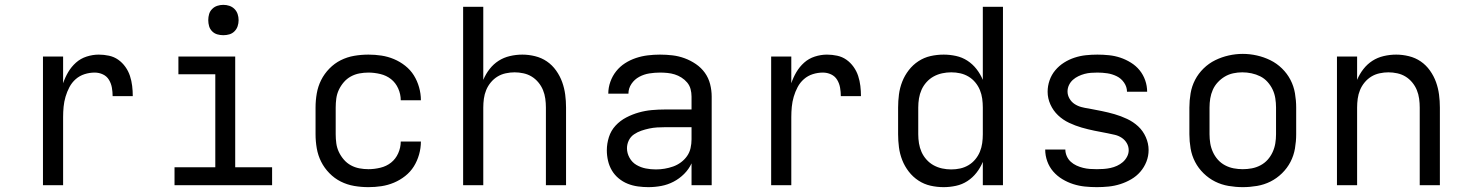

<svg xmlns="http://www.w3.org/2000/svg" viewBox="-20 -763 6040 791"><path d="M157 0V-530H240V-420Q248 -444 261 -466Q274 -488 293 -505Q312 -522 337 -530Q362 -538 387 -538Q408 -538 429 -533.5Q450 -529 467 -517Q484 -505 496.5 -487.5Q509 -470 515.5 -450Q522 -430 524.5 -409Q527 -388 527 -367H444Q444 -384 441 -401.5Q438 -419 429 -434Q420 -449 404 -456.5Q388 -464 370 -464Q349 -464 328.5 -457.5Q308 -451 292 -437Q276 -423 266 -404Q256 -385 250 -364.5Q244 -344 242 -323Q240 -302 240 -281V0Z M699 0V-74H867V-457H715V-530H949V-74H1101V0ZM900 -618Q887 -618 875 -621.5Q863 -625 854 -634Q845 -643 841.5 -655Q838 -667 838 -680Q838 -693 841.5 -705Q845 -717 854 -726Q863 -735 875 -739Q887 -743 900 -743Q913 -743 925 -739Q937 -735 946 -726Q955 -717 959 -705Q963 -693 963 -680Q963 -667 959 -655Q955 -643 946 -634Q937 -625 925 -621.5Q913 -618 900 -618Z M1498 8Q1468 8 1439 3Q1410 -2 1384 -15Q1358 -28 1337 -49.5Q1316 -71 1303 -97Q1290 -123 1285 -152Q1280 -181 1280 -210V-320Q1280 -349 1285 -378Q1290 -407 1303 -433Q1316 -459 1337 -480.5Q1358 -502 1384 -515Q1410 -528 1439 -533Q1468 -538 1498 -538Q1525 -538 1551.5 -534Q1578 -530 1603 -519.5Q1628 -509 1649.5 -492Q1671 -475 1685 -452.5Q1699 -430 1706.5 -403.5Q1714 -377 1714 -350Q1714 -350 1714 -350Q1714 -350 1714 -350H1631Q1631 -350 1631 -350Q1631 -350 1631 -350Q1631 -375 1620.5 -398.5Q1610 -422 1591 -437Q1572 -452 1547 -458Q1522 -464 1498 -464Q1479 -464 1460.5 -460.5Q1442 -457 1425.5 -448Q1409 -439 1396.5 -424.5Q1384 -410 1376 -393Q1368 -376 1365.5 -357.5Q1363 -339 1363 -320V-210Q1363 -191 1365.5 -172.5Q1368 -154 1376 -137Q1384 -120 1396.5 -105.5Q1409 -91 1425.5 -82Q1442 -73 1460.5 -69.5Q1479 -66 1498 -66Q1522 -66 1547 -72Q1572 -78 1591 -93Q1610 -108 1620.5 -131.5Q1631 -155 1631 -180Q1631 -180 1631 -180Q1631 -180 1631 -180H1714Q1714 -180 1714 -180Q1714 -180 1714 -180Q1714 -153 1706.5 -126.5Q1699 -100 1685 -77.5Q1671 -55 1649.5 -38Q1628 -21 1603 -10.5Q1578 0 1551.5 4Q1525 8 1498 8Z M1888 0V-735H1971V-434Q1981 -458 1997 -478.5Q2013 -499 2034 -512.5Q2055 -526 2080.5 -532Q2106 -538 2132 -538Q2158 -538 2184.5 -531.5Q2211 -525 2233 -510Q2255 -495 2271 -472.5Q2287 -450 2296 -425Q2305 -400 2308.5 -373.5Q2312 -347 2312 -320V0H2229V-320Q2229 -338 2226.5 -356.5Q2224 -375 2217 -392Q2210 -409 2198 -423.5Q2186 -438 2170.5 -447.5Q2155 -457 2136.5 -461Q2118 -465 2100 -465Q2082 -465 2063.5 -461Q2045 -457 2029.5 -447.5Q2014 -438 2002 -423.5Q1990 -409 1983 -392Q1976 -375 1973.5 -356.5Q1971 -338 1971 -320V0Z M2651 8Q2630 8 2608 5Q2586 2 2566 -6Q2546 -14 2529 -28Q2512 -42 2501 -60.5Q2490 -79 2485 -100.5Q2480 -122 2480 -144Q2480 -171 2488.5 -198Q2497 -225 2516 -245.5Q2535 -266 2560 -279Q2585 -292 2611.5 -299.5Q2638 -307 2665.5 -309.5Q2693 -312 2721 -312H2829V-365Q2829 -381 2825 -396Q2821 -411 2811 -423Q2801 -435 2787.5 -443.5Q2774 -452 2759.5 -456.5Q2745 -461 2729.5 -462.5Q2714 -464 2699 -464Q2677 -464 2655 -460.5Q2633 -457 2613.5 -446.5Q2594 -436 2581.5 -417.5Q2569 -399 2569 -377Q2569 -377 2569 -377Q2569 -377 2569 -377H2486Q2486 -377 2486 -377Q2486 -377 2486 -377Q2486 -402 2494.5 -426Q2503 -450 2518.5 -469.5Q2534 -489 2555 -502.5Q2576 -516 2600 -524Q2624 -532 2649 -535Q2674 -538 2699 -538Q2725 -538 2750.5 -535Q2776 -532 2800.5 -523Q2825 -514 2847 -499Q2869 -484 2884 -463Q2899 -442 2905.5 -416.5Q2912 -391 2912 -365V0H2829V-90Q2818 -66 2798.5 -46.5Q2779 -27 2755 -14.5Q2731 -2 2704.5 3Q2678 8 2651 8ZM2682 -65Q2700 -65 2718 -68Q2736 -71 2753 -77Q2770 -83 2785 -94Q2800 -105 2810.5 -120Q2821 -135 2825 -153Q2829 -171 2829 -189V-239H2721Q2704 -239 2687.5 -238Q2671 -237 2654.5 -233.5Q2638 -230 2622 -224.5Q2606 -219 2592 -209.5Q2578 -200 2570.5 -184.5Q2563 -169 2563 -152Q2563 -132 2573.5 -113Q2584 -94 2602 -83.5Q2620 -73 2640.5 -69Q2661 -65 2682 -65Z M3157 0V-530H3240V-420Q3248 -444 3261 -466Q3274 -488 3293 -505Q3312 -522 3337 -530Q3362 -538 3387 -538Q3408 -538 3429 -533.5Q3450 -529 3467 -517Q3484 -505 3496.5 -487.5Q3509 -470 3515.5 -450Q3522 -430 3524.5 -409Q3527 -388 3527 -367H3444Q3444 -384 3441 -401.5Q3438 -419 3429 -434Q3420 -449 3404 -456.5Q3388 -464 3370 -464Q3349 -464 3328.5 -457.5Q3308 -451 3292 -437Q3276 -423 3266 -404Q3256 -385 3250 -364.5Q3244 -344 3242 -323Q3240 -302 3240 -281V0Z M3868 8Q3840 8 3813.5 2Q3787 -4 3764 -19Q3741 -34 3724 -56Q3707 -78 3697 -103.5Q3687 -129 3683.5 -156Q3680 -183 3680 -210V-320Q3680 -347 3683.5 -374Q3687 -401 3697 -426.5Q3707 -452 3724 -474Q3741 -496 3764 -511Q3787 -526 3813.5 -532Q3840 -538 3868 -538Q3893 -538 3918.5 -532.5Q3944 -527 3965.5 -513Q3987 -499 4003 -478.5Q4019 -458 4029 -434V-735H4112V0H4029V-96Q4019 -72 4003 -51.5Q3987 -31 3965.5 -17Q3944 -3 3918.5 2.5Q3893 8 3868 8ZM3899 -65Q3918 -65 3936 -69Q3954 -73 3970 -82.5Q3986 -92 3998 -106.5Q4010 -121 4017 -138Q4024 -155 4026.5 -173.5Q4029 -192 4029 -210V-320Q4029 -338 4026.5 -356.5Q4024 -375 4017 -392Q4010 -409 3998 -423.5Q3986 -438 3970 -447.5Q3954 -457 3936 -461Q3918 -465 3899 -465Q3880 -465 3861.5 -461Q3843 -457 3826.5 -448Q3810 -439 3797 -424.5Q3784 -410 3776.5 -393Q3769 -376 3766 -357.5Q3763 -339 3763 -320V-210Q3763 -191 3766 -172.5Q3769 -154 3776.5 -137Q3784 -120 3797 -105.5Q3810 -91 3826.5 -82Q3843 -73 3861.5 -69Q3880 -65 3899 -65Z M4499 8Q4474 8 4449.5 5.5Q4425 3 4401.5 -4.5Q4378 -12 4356.5 -25Q4335 -38 4319 -56.5Q4303 -75 4294.5 -98.5Q4286 -122 4286 -147Q4286 -147 4286 -147Q4286 -147 4286 -147H4369Q4369 -133 4375 -119.5Q4381 -106 4391.5 -96.5Q4402 -87 4415 -81Q4428 -75 4442 -71.5Q4456 -68 4470 -67Q4484 -66 4499 -66Q4513 -66 4527 -67Q4541 -68 4555 -71Q4569 -74 4582 -80Q4595 -86 4605.5 -95Q4616 -104 4623 -117Q4630 -130 4630 -144Q4630 -160 4622 -173.5Q4614 -187 4601 -195.5Q4588 -204 4573 -207.5Q4558 -211 4543 -214Q4516 -219 4489 -224.5Q4462 -230 4436 -237.5Q4410 -245 4384.5 -257Q4359 -269 4339 -288Q4319 -307 4307.5 -332.5Q4296 -358 4296 -385Q4296 -409 4304 -432Q4312 -455 4327.5 -473.5Q4343 -492 4363.5 -505Q4384 -518 4407 -525.5Q4430 -533 4453.5 -535.5Q4477 -538 4501 -538Q4525 -538 4549 -535.5Q4573 -533 4595.5 -525.5Q4618 -518 4639 -505Q4660 -492 4675 -473.5Q4690 -455 4698 -432Q4706 -409 4706 -385Q4706 -385 4706 -385Q4706 -385 4706 -385H4623Q4623 -405 4611 -422.5Q4599 -440 4580.5 -449Q4562 -458 4542 -461Q4522 -464 4501 -464Q4488 -464 4474.5 -463Q4461 -462 4448 -458.5Q4435 -455 4422.5 -449Q4410 -443 4400 -434Q4390 -425 4384 -412.5Q4378 -400 4378 -386Q4378 -371 4386 -357Q4394 -343 4407 -334.5Q4420 -326 4435 -322Q4450 -318 4465 -316Q4492 -311 4519 -305.5Q4546 -300 4572 -292.5Q4598 -285 4623.5 -273Q4649 -261 4669 -242.5Q4689 -224 4700.5 -198Q4712 -172 4712 -145Q4712 -120 4703 -97Q4694 -74 4678 -55.5Q4662 -37 4640.5 -24.5Q4619 -12 4595.5 -4.5Q4572 3 4547.5 5.5Q4523 8 4499 8Z M5100 8Q5071 8 5041.5 3Q5012 -2 4986 -15Q4960 -28 4938.5 -49Q4917 -70 4903.5 -96Q4890 -122 4885 -151.5Q4880 -181 4880 -210V-320Q4880 -349 4885 -378.5Q4890 -408 4903.5 -434Q4917 -460 4938.5 -481Q4960 -502 4986.5 -515Q5013 -528 5042 -534.5Q5071 -541 5100 -541Q5129 -541 5158 -534.5Q5187 -528 5213.5 -515Q5240 -502 5261.5 -481Q5283 -460 5296.5 -434Q5310 -408 5315 -378.5Q5320 -349 5320 -320V-210Q5320 -181 5315 -151.5Q5310 -122 5296.5 -96Q5283 -70 5261.5 -49Q5240 -28 5214 -15Q5188 -2 5158.5 3Q5129 8 5100 8ZM5100 -66Q5119 -66 5137.5 -69.5Q5156 -73 5173 -82Q5190 -91 5202.5 -105Q5215 -119 5223 -136.5Q5231 -154 5234 -172.5Q5237 -191 5237 -210V-320Q5237 -339 5234 -358Q5231 -377 5223 -394Q5215 -411 5202 -425.5Q5189 -440 5172 -448.5Q5155 -457 5136 -461Q5117 -465 5098 -465Q5079 -465 5060.5 -461Q5042 -457 5026 -447.5Q5010 -438 4997 -424Q4984 -410 4976.5 -393Q4969 -376 4966 -357.5Q4963 -339 4963 -320V-210Q4963 -191 4966 -172.5Q4969 -154 4977 -136.5Q4985 -119 4997.5 -105Q5010 -91 5027 -82Q5044 -73 5062.5 -69.5Q5081 -66 5100 -66Z M5488 0V-530H5571V-434Q5581 -458 5597 -478.5Q5613 -499 5634 -512.5Q5655 -526 5680.5 -532Q5706 -538 5732 -538Q5758 -538 5784.5 -531.5Q5811 -525 5833 -510Q5855 -495 5871 -472.5Q5887 -450 5896 -425Q5905 -400 5908.5 -373.5Q5912 -347 5912 -320V0H5829V-320Q5829 -338 5826.5 -356.5Q5824 -375 5817 -392Q5810 -409 5798 -423.5Q5786 -438 5770.5 -447.5Q5755 -457 5736.5 -461Q5718 -465 5700 -465Q5682 -465 5663.5 -461Q5645 -457 5629.5 -447.5Q5614 -438 5602 -423.5Q5590 -409 5583 -392Q5576 -375 5573.5 -356.5Q5571 -338 5571 -320V0Z"/></svg>

Font: Iosevka Curly Extended
Style: Regular
Weight: 400
Width: 7
Monospace: yes
Designer: Belleve Invis
Foundry: Belleve Invis
Version: Version 11.1.0; ttfautohint (v1.8.3)